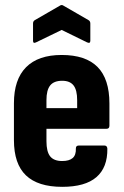

<svg xmlns="http://www.w3.org/2000/svg" viewBox="-20 -716 479 744"><path d="M221 8Q127 8 80.5 -36.5Q34 -81 34 -173V-316Q34 -408 81 -455.5Q128 -503 219 -503Q312 -503 358 -456.5Q404 -410 404 -315V-229Q404 -217 393 -217H160V-169Q160 -128 174.5 -110Q189 -92 221 -92Q248 -92 261.5 -103.5Q275 -115 274 -141Q274 -152 285 -152H385Q395 -152 396 -140Q397 -67 353.5 -29.5Q310 8 221 8ZM160 -297H279V-328Q279 -367 265 -385Q251 -403 221 -403Q189 -403 174.5 -385Q160 -367 160 -328ZM120 -552Q108 -546 108 -558V-625Q108 -634 115 -638L212 -694Q219 -699 226 -694L323 -638Q330 -634 330 -625V-558Q330 -546 317 -552L219 -600Z"/></svg>

Font: Sofia Sans Condensed ExtraBold
Style: Regular
Weight: 800
Designer: Botio Nikoltchev, Ani Petrova
Foundry: lettersoup
Version: Version 4.101